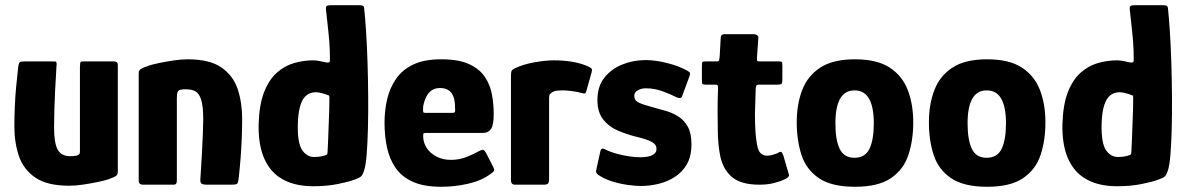

<svg xmlns="http://www.w3.org/2000/svg" viewBox="-20 -707 4539 735"><path d="M245 4Q161 4 115.5 -27Q70 -58 52.5 -109.5Q35 -161 35 -222Q35 -257 36.5 -295Q38 -333 41.5 -371.5Q45 -410 49 -444Q51 -465 55.5 -468.5Q60 -472 76 -472H170Q185 -472 192 -471.5Q199 -471 196 -451Q196 -447 194.5 -422Q193 -397 191 -360.5Q189 -324 188 -286Q187 -248 187 -218Q187 -159 201 -134Q215 -109 249 -109Q253 -109 259.5 -109.5Q266 -110 272 -111Q278 -112 282 -115.5Q286 -119 286 -125V-452Q286 -458 287 -465Q288 -472 295 -472H415Q419 -472 425 -470Q431 -468 431 -457V-50Q431 -38 423.5 -33Q416 -28 393 -20Q381 -16 355 -10.5Q329 -5 299.5 -0.5Q270 4 245 4Z M528 0Q511 0 511 -15Q511 -118 511 -220.5Q511 -323 511 -426Q511 -438 519 -443Q527 -448 550 -456Q562 -460 588 -465.5Q614 -471 644 -475.5Q674 -480 698 -480Q783 -480 828 -448.5Q873 -417 890 -365.5Q907 -314 907 -252Q907 -217 905.5 -178.5Q904 -140 901 -101.5Q898 -63 894 -28Q892 -7 887.5 -3.5Q883 0 867 0H773Q757 0 751.5 -4Q746 -8 747 -21Q747 -25 749 -53Q751 -81 753 -119.5Q755 -158 756.5 -194Q758 -230 758 -250Q758 -301 750 -325.5Q742 -350 728 -357.5Q714 -365 694 -365Q687 -365 682.5 -365Q678 -365 674 -364Q664 -363 660.5 -356Q657 -349 657 -332Q657 -294 657 -241.5Q657 -189 657 -131Q657 -73 657 -15Q657 0 645 0Z M970 -229Q972 -305 990.5 -353Q1009 -401 1039 -428Q1069 -455 1105.5 -465.5Q1142 -476 1179 -476Q1190 -476 1205 -473Q1220 -470 1229 -468Q1234 -467 1238.5 -468Q1243 -469 1243 -477Q1243 -495 1242.5 -513.5Q1242 -532 1240.5 -550Q1239 -568 1237 -586.5Q1235 -605 1233 -623.5Q1231 -642 1229 -660Q1226 -680 1230 -683.5Q1234 -687 1245 -687H1355Q1363 -687 1368 -685.5Q1373 -684 1374 -676Q1378 -639 1381.5 -584.5Q1385 -530 1387 -466Q1389 -402 1389.5 -337.5Q1390 -273 1388.5 -215Q1387 -157 1383.5 -114Q1380 -71 1373 -52Q1369 -39 1363 -32.5Q1357 -26 1333 -18Q1315 -11 1273 -2.5Q1231 6 1179 6Q1140 6 1107.5 -2.5Q1075 -11 1050 -28Q1010 -55 989.5 -105Q969 -155 970 -229ZM1120 -228Q1119 -158 1137 -132Q1155 -106 1183 -106Q1192 -106 1200.5 -107Q1209 -108 1216.5 -110Q1224 -112 1230 -114Q1232 -116 1233 -118.5Q1234 -121 1234 -126Q1235 -147 1236 -167.5Q1237 -188 1237.5 -208.5Q1238 -229 1239 -249.5Q1240 -270 1240.5 -290.5Q1241 -311 1241 -332Q1241 -338 1240 -340Q1239 -342 1235 -343Q1225 -347 1211.5 -350.5Q1198 -354 1188 -354Q1178 -354 1166 -349.5Q1154 -345 1144 -332.5Q1134 -320 1127.5 -295Q1121 -270 1120 -228Z M1452 -237Q1452 -284 1462 -327Q1472 -370 1496 -405Q1520 -440 1562 -460Q1604 -480 1669 -480Q1736 -480 1776 -461.5Q1816 -443 1836.5 -412Q1857 -381 1863.5 -344Q1870 -307 1870 -271Q1870 -228 1859.5 -213Q1849 -198 1828 -198H1609Q1602 -198 1601 -195.5Q1600 -193 1600 -186Q1600 -161 1613.5 -140.5Q1627 -120 1651 -107.5Q1675 -95 1706 -95Q1739 -95 1767 -106.5Q1795 -118 1805 -124Q1819 -132 1826.5 -133.5Q1834 -135 1843 -117L1867 -70Q1874 -57 1870.5 -52Q1867 -47 1855 -39Q1820 -14 1769.5 -3Q1719 8 1670 8Q1603 8 1560.5 -11Q1518 -30 1494.5 -64Q1471 -98 1461.5 -142.5Q1452 -187 1452 -237ZM1722 -295Q1722 -321 1715.5 -337.5Q1709 -354 1696.5 -362Q1684 -370 1665 -370Q1649 -370 1637.5 -364Q1626 -358 1618.5 -347.5Q1611 -337 1606.5 -324.5Q1602 -312 1600 -300Q1599 -282 1600 -278.5Q1601 -275 1608 -275H1712Q1720 -275 1721.5 -278Q1723 -281 1722 -295Z M2100 -476Q2181 -476 2233 -452Q2244 -447 2245.5 -442.5Q2247 -438 2245 -431L2225 -360Q2223 -351 2219.5 -349.5Q2216 -348 2206 -351Q2189 -356 2168 -358.5Q2147 -361 2138 -361Q2122 -361 2113.5 -360Q2105 -359 2101 -357.5Q2097 -356 2094 -354Q2090 -351 2086 -347.5Q2082 -344 2082 -330V-24Q2082 -8 2077.5 -4Q2073 0 2062 0H1950Q1945 0 1940.5 -3.5Q1936 -7 1936 -20V-417Q1936 -433 1939.5 -437.5Q1943 -442 1954 -447Q1984 -461 2026 -468.5Q2068 -476 2100 -476Z M2278 -127Q2281 -140 2288.5 -138Q2296 -136 2303 -132Q2320 -124 2342.5 -118Q2365 -112 2388.5 -108.5Q2412 -105 2431 -105Q2449 -105 2462.5 -108Q2476 -111 2484.5 -118Q2493 -125 2493 -136Q2494 -153 2475.5 -163.5Q2457 -174 2410 -185Q2379 -193 2345.5 -207Q2312 -221 2289.5 -249Q2267 -277 2267 -324Q2267 -376 2293.5 -409.5Q2320 -443 2362 -460Q2404 -477 2452 -477Q2489 -477 2534.5 -465.5Q2580 -454 2610 -437Q2621 -431 2621.5 -426.5Q2622 -422 2619 -414L2592 -341Q2589 -327 2571 -334Q2548 -346 2516.5 -357.5Q2485 -369 2452 -369Q2436 -369 2422 -361.5Q2408 -354 2408 -340Q2408 -322 2425.5 -314Q2443 -306 2477 -297Q2503 -290 2529 -282.5Q2555 -275 2577.5 -260.5Q2600 -246 2613.5 -221Q2627 -196 2627 -155Q2627 -109 2609.5 -78.5Q2592 -48 2563 -29.5Q2534 -11 2500 -3Q2466 5 2433 5Q2414 5 2384 1Q2354 -3 2323.5 -12.5Q2293 -22 2271 -37Q2267 -40 2264 -44Q2261 -48 2262 -54Z M2887 0Q2817 0 2782.5 -29Q2748 -58 2737 -110Q2729 -152 2728 -195.5Q2727 -239 2727 -282Q2727 -310 2727.5 -329Q2728 -348 2729 -373Q2729 -383 2720 -383H2682Q2673 -383 2670 -385Q2667 -387 2667 -399V-455Q2667 -469 2670 -470.5Q2673 -472 2685 -472H2724Q2732 -472 2733 -476.5Q2734 -481 2735 -491L2739 -562Q2739 -576 2753 -576H2867Q2873 -576 2878.5 -572Q2884 -568 2883 -562L2878 -490Q2877 -477 2878.5 -474.5Q2880 -472 2886 -472H2959Q2971 -472 2973 -469.5Q2975 -467 2975 -453V-400Q2975 -389 2971.5 -386Q2968 -383 2957 -383H2885Q2878 -383 2875.5 -379.5Q2873 -376 2873 -368Q2872 -345 2871.5 -320.5Q2871 -296 2870 -270Q2870 -237 2872 -203.5Q2874 -170 2881 -140Q2886 -124 2895.5 -117.5Q2905 -111 2917 -111Q2928 -111 2938.5 -114.5Q2949 -118 2955 -120Q2968 -128 2971.5 -125Q2975 -122 2979 -111L2999 -42Q3003 -34 2996 -28Q2989 -22 2969 -14Q2957 -10 2943.5 -6.5Q2930 -3 2916 -1.5Q2902 0 2887 0Z M3253 8Q3164 8 3115.5 -24.5Q3067 -57 3048.5 -113Q3030 -169 3030 -239Q3030 -308 3051 -362.5Q3072 -417 3120.5 -448.5Q3169 -480 3253 -480Q3337 -480 3385.5 -448.5Q3434 -417 3455 -362.5Q3476 -308 3476 -239Q3476 -170 3457.5 -114Q3439 -58 3390.5 -25Q3342 8 3253 8ZM3251 -103Q3292 -103 3308.5 -137.5Q3325 -172 3325 -235Q3325 -297 3307 -329Q3289 -361 3251 -361Q3214 -361 3196 -329Q3178 -297 3178 -235Q3178 -171 3194.5 -137Q3211 -103 3251 -103Z M3759 8Q3670 8 3621.5 -24.5Q3573 -57 3554.5 -113Q3536 -169 3536 -239Q3536 -308 3557 -362.5Q3578 -417 3626.5 -448.5Q3675 -480 3759 -480Q3843 -480 3891.5 -448.5Q3940 -417 3961 -362.5Q3982 -308 3982 -239Q3982 -170 3963.5 -114Q3945 -58 3896.5 -25Q3848 8 3759 8ZM3757 -103Q3798 -103 3814.5 -137.5Q3831 -172 3831 -235Q3831 -297 3813 -329Q3795 -361 3757 -361Q3720 -361 3702 -329Q3684 -297 3684 -235Q3684 -171 3700.5 -137Q3717 -103 3757 -103Z M4047 -229Q4049 -305 4067.5 -353Q4086 -401 4116 -428Q4146 -455 4182.5 -465.5Q4219 -476 4256 -476Q4267 -476 4282 -473Q4297 -470 4306 -468Q4311 -467 4315.5 -468Q4320 -469 4320 -477Q4320 -495 4319.5 -513.5Q4319 -532 4317.5 -550Q4316 -568 4314 -586.5Q4312 -605 4310 -623.5Q4308 -642 4306 -660Q4303 -680 4307 -683.5Q4311 -687 4322 -687H4432Q4440 -687 4445 -685.5Q4450 -684 4451 -676Q4455 -639 4458.5 -584.5Q4462 -530 4464 -466Q4466 -402 4466.5 -337.5Q4467 -273 4465.5 -215Q4464 -157 4460.5 -114Q4457 -71 4450 -52Q4446 -39 4440 -32.5Q4434 -26 4410 -18Q4392 -11 4350 -2.5Q4308 6 4256 6Q4217 6 4184.5 -2.5Q4152 -11 4127 -28Q4087 -55 4066.5 -105Q4046 -155 4047 -229ZM4197 -228Q4196 -158 4214 -132Q4232 -106 4260 -106Q4269 -106 4277.5 -107Q4286 -108 4293.5 -110Q4301 -112 4307 -114Q4309 -116 4310 -118.5Q4311 -121 4311 -126Q4312 -147 4313 -167.5Q4314 -188 4314.5 -208.5Q4315 -229 4316 -249.5Q4317 -270 4317.5 -290.5Q4318 -311 4318 -332Q4318 -338 4317 -340Q4316 -342 4312 -343Q4302 -347 4288.5 -350.5Q4275 -354 4265 -354Q4255 -354 4243 -349.5Q4231 -345 4221 -332.5Q4211 -320 4204.5 -295Q4198 -270 4197 -228Z"/></svg>

Font: Glory Thin ExtraBold
Style: Regular
Weight: 800
Version: Version 1.011